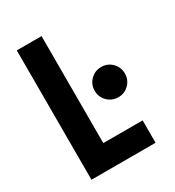

<svg xmlns="http://www.w3.org/2000/svg" viewBox="-174 -822 842 925"><g transform="rotate(-30 246.5 -360.0)"><path d="M62 0V-719.7H199.7V-124.5H418.5V0ZM374 -279.3Q338.9 -279.3 314.2 -303.7Q289.6 -328.1 289.6 -363.3Q289.6 -398.4 314.2 -422.9Q338.9 -447.3 373.5 -447.3Q408.7 -447.3 433.1 -422.9Q457.5 -398.4 457.5 -363.3Q457.5 -328.1 433.1 -303.7Q408.7 -279.3 374 -279.3Z"/></g></svg>

Font: Reddit Sans Condensed
Style: Bold
Weight: 700
Designer: Stephen Hutchings
Foundry: Reddit
Version: Version 1.014